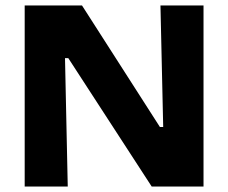

<svg xmlns="http://www.w3.org/2000/svg" viewBox="-20 -680 832 700"><path d="M70 0V-660H279L563 -217H575L565 -660H722V0H533L229 -468H217L227 0Z"/></svg>

Font: Bricolage Grotesque 10pt ExtraBold
Style: Regular
Weight: 800
Designer: Mathieu Triay
Foundry: Atelier Triay
Version: Version 1.000; ttfautohint (v1.8.4.7-5d5b);gftools[0.9.32]